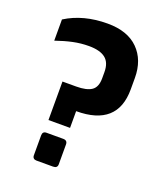

<svg xmlns="http://www.w3.org/2000/svg" viewBox="-136 -833 801 928"><g transform="rotate(20 264.5 -369.0)"><path d="M148 -401H218Q272 -401 297.5 -418.5Q323 -436 323 -481V-513Q323 -562 295 -584Q267 -606 210 -606Q169 -606 129 -597.5Q89 -589 43 -573V-682Q133 -739 258 -739Q361 -739 416 -684Q471 -629 471 -537V-478Q471 -289 259 -289V-203H148ZM140 -19V-121Q140 -142 160 -142H246Q268 -142 268 -121V-19Q268 1 246 1H160Q151 1 145.5 -4Q140 -9 140 -19Z"/></g></svg>

Font: Exo
Style: Bold
Weight: 700
Designer: Natanael Gama
Foundry: Natanael Gama
Version: Version 1.500; ttfautohint (v1.6)